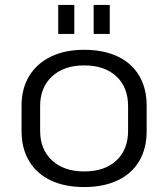

<svg xmlns="http://www.w3.org/2000/svg" viewBox="-20 -748 679 775"><path d="M320 7Q241 7 184.5 -20Q128 -47 97.5 -98Q67 -149 67 -219V-321Q67 -391 98 -441.5Q129 -492 185.5 -519.5Q242 -547 320 -547Q398 -547 455 -520Q512 -493 542 -442Q572 -391 572 -321V-219Q572 -149 542 -98Q512 -47 455 -20Q398 7 320 7ZM320 -56Q402 -56 449.5 -100Q497 -144 497 -220V-320Q497 -396 449.5 -440Q402 -484 320 -484Q238 -484 190 -439.5Q142 -395 142 -320V-220Q142 -145 190 -100.5Q238 -56 320 -56ZM280 -728V-611H215V-728ZM423 -728V-611H358V-728Z"/></svg>

Font: Pathway Extreme 8pt Thin 12pt Light
Style: Regular
Weight: 300
Version: Version 1.001;gftools[0.9.26]